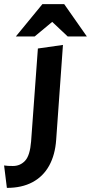

<svg xmlns="http://www.w3.org/2000/svg" viewBox="-116 -683 442 933"><path d="M-82.6 230 -96.1 121Q-87.9 122.6 -76.8 123.1Q-65.7 123.6 -53.1 123.6Q-17.7 123.6 6 98.1Q29.7 72.6 35.1 4.7L68.1 -447.3L189.9 -464.7L157 -4Q152 69.2 122.9 122Q93.8 174.7 41.8 202.4Q-10.1 230.1 -82.6 230ZM-38.9 -505.9 90 -662.9H196L306 -505.9H212.9L137.7 -576.7L52.6 -505.9Z"/></svg>

Font: Ancizar Sans Thin
Style: Italic
Weight: 100
Italic angle: -4°
Designer: Cesar Puertas, Viviana Monsalve, Julian Moncada, Julian Prieto, Jose Castro, Mariel Hernandez, Felipe Aragon, Sara Alarc
Version: Version 8.100